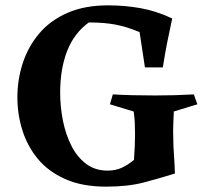

<svg xmlns="http://www.w3.org/2000/svg" viewBox="-20 -691 778 718"><path d="M481 -93Q483 -122 484 -144.5Q485 -167 485 -189Q485 -211 484 -232Q483 -253 480 -274L391 -301L402 -338Q436 -336 476 -335Q516 -334 560 -334Q598 -334 633.5 -335Q669 -336 705 -338L718 -301L630 -274Q629 -250 628 -225.5Q627 -201 628 -175Q628 -145 630.5 -112.5Q633 -80 634 -42Q576 -24 517 -8.5Q458 7 377 7Q287 7 223.5 -21.5Q160 -50 121 -97.5Q82 -145 63.5 -204.5Q45 -264 45 -327Q45 -393 65 -454.5Q85 -516 126 -565Q167 -614 231.5 -642.5Q296 -671 384 -671Q447 -671 505.5 -660.5Q564 -650 624 -622Q614 -576 605 -531Q596 -486 589 -439H522L502 -571Q454 -591 412 -599Q370 -607 312 -607Q257 -567 231 -500Q205 -433 205 -345Q205 -291 215.5 -239Q226 -187 247.5 -145Q269 -103 302.5 -78Q336 -53 382 -53Q412 -53 435 -63.5Q458 -74 481 -93Z"/></svg>

Font: Ruwudu
Style: Bold
Weight: 700
Designer: Becca Hirsbrunner Spalinger
Foundry: SIL International
Version: Version 3.000